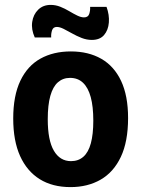

<svg xmlns="http://www.w3.org/2000/svg" viewBox="-20 -750 576 784"><path d="M268 14Q194 14 142 -18.5Q90 -51 62 -113Q34 -175 34 -266Q34 -359 63 -420Q92 -481 145 -510.5Q198 -540 269 -540Q341 -540 393.5 -510Q446 -480 474.5 -419.5Q503 -359 503 -268Q503 -172 473.5 -109.5Q444 -47 391 -16.5Q338 14 268 14ZM270 -92Q300 -92 320.5 -110Q341 -128 351 -165Q361 -202 361 -257Q361 -315 350.5 -353.5Q340 -392 319 -412Q298 -432 266 -432Q237 -432 216.5 -414Q196 -396 185.5 -358.5Q175 -321 175 -263Q175 -177 200 -134.5Q225 -92 270 -92ZM355 -587Q334 -587 313.5 -595Q293 -603 274.5 -613.5Q256 -624 240 -632Q224 -640 212 -640Q197 -640 192.5 -626Q188 -612 189 -597H122Q107 -630 111.5 -660.5Q116 -691 136 -710.5Q156 -730 187 -730Q207 -730 226 -722.5Q245 -715 262.5 -704.5Q280 -694 295.5 -686.5Q311 -679 323 -679Q340 -679 344.5 -693.5Q349 -708 348 -722H415Q427 -689 424.5 -658Q422 -627 405 -607Q388 -587 355 -587Z"/></svg>

Font: Bricolage Grotesque SemiCondensed
Style: Bold
Weight: 700
Width: 4
Designer: Mathieu Triay
Foundry: Atelier Triay
Version: Version 1.001;gftools[0.9.33.dev8+g029e19f]